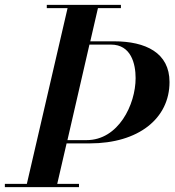

<svg xmlns="http://www.w3.org/2000/svg" viewBox="-50 -770 718 790"><path d="M-30 -13.5V0H275V-13.5H185.5L224 -180H319C520 -180 647.5 -282.5 647.5 -432.5C647.5 -552.5 550 -600 419 -600H321.5L353 -736.5H447.5V-750H142.5V-736.5H228L60.5 -13.5ZM406.5 -586.5C489.5 -586.5 508 -507.5 508 -448.5C508 -339.5 437 -193.5 306.5 -193.5H227.5L318 -586.5Z"/></svg>

Font: Bodoni* 16pt Medium
Style: Italic
Weight: 500
Italic angle: -13°
Version: Version 2.3